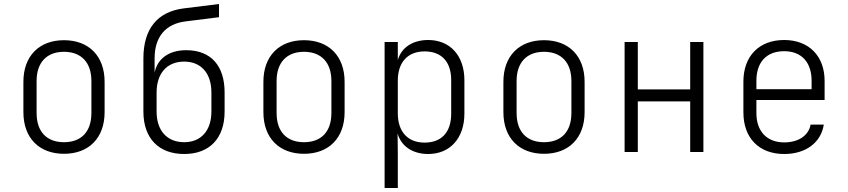

<svg xmlns="http://www.w3.org/2000/svg" viewBox="-20 -760 4240 960"><path d="M300 9C424 9 503 -70 503 -199V-351C503 -480 424 -559 300 -559C176 -559 97 -480 97 -351V-199C97 -70 176 9 300 9ZM300 -49C214 -49 163 -101 163 -195V-355C163 -448 214 -501 300 -501C386 -501 437 -448 437 -355V-195C437 -101 386 -49 300 -49Z M901 10C1028 10 1103 -69 1103 -202V-298C1103 -431 1035 -509 911 -509C825 -509 767 -467 753 -397V-468C753 -577 809 -641 908 -653L1075 -674V-740L898 -718C766 -701 697 -615 697 -468V-202C697 -69 773 10 901 10ZM901 -49C815 -49 763 -107 763 -202V-298C763 -391 813 -452 901 -452C985 -452 1037 -394 1037 -298V-202C1037 -107 985 -49 901 -49Z M1500 9C1624 9 1703 -70 1703 -199V-351C1703 -480 1624 -559 1500 -559C1376 -559 1297 -480 1297 -351V-199C1297 -70 1376 9 1500 9ZM1500 -49C1414 -49 1363 -101 1363 -195V-355C1363 -448 1414 -501 1500 -501C1586 -501 1637 -448 1637 -355V-195C1637 -101 1586 -49 1500 -49Z M1903 180H1969V8L1968 -93C1985 -30 2042 10 2121 10C2230 10 2302 -69 2302 -192V-359C2302 -481 2231 -560 2121 -560C2043 -560 1987 -522 1969 -460V-550H1903ZM2103 -47C2019 -47 1969 -101 1969 -194V-357C1969 -449 2019 -503 2103 -503C2186 -503 2236 -453 2236 -359V-192C2236 -97 2186 -47 2103 -47Z M2700 9C2824 9 2903 -70 2903 -199V-351C2903 -480 2824 -559 2700 -559C2576 -559 2497 -480 2497 -351V-199C2497 -70 2576 9 2700 9ZM2700 -49C2614 -49 2563 -101 2563 -195V-355C2563 -448 2614 -501 2700 -501C2786 -501 2837 -448 2837 -355V-195C2837 -101 2786 -49 2700 -49Z M3103 0H3169V-253H3431V0H3497V-550H3431V-313H3169V-550H3103Z M3901 10C4009 10 4085 -47 4099 -137H4033C4023 -82 3972 -48 3901 -48C3814 -48 3762 -104 3762 -194V-260H4103V-356C4103 -479 4025 -560 3901 -560C3775 -560 3697 -479 3697 -352V-198C3697 -70 3775 10 3901 10ZM3762 -314V-356C3762 -449 3812 -504 3901 -504C3988 -504 4038 -448 4038 -356V-314Z"/></svg>

Font: JetBrains Mono ExtraLight
Style: Regular
Weight: 240
Monospace: yes
Designer: Philipp Nurullin, Konstantin Bulenkov
Foundry: JetBrains
Version: Version 2.305